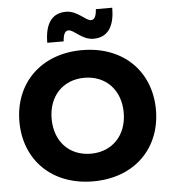

<svg xmlns="http://www.w3.org/2000/svg" viewBox="-59 -939 898 1003"><g transform="rotate(-5 390.0 -437.5)"><path d="M390 10C608 10 748 -134 748 -334C748 -534 608 -678 390 -678C173 -678 32 -534 32 -334C32 -134 172 10 390 10ZM390 -135C277 -135 201 -215 201 -334C201 -453 277 -533 390 -533C502 -533 579 -453 579 -334C579 -215 502 -135 390 -135ZM456 -732C537 -732 567 -796 567 -885H481C479 -848 469 -830 451 -830C423 -830 384 -885 324 -885C243 -885 213 -821 213 -732H299C301 -769 311 -787 329 -787C358 -787 395 -732 456 -732Z"/></g></svg>

Font: Gantari ExtraBold
Style: Regular
Weight: 800
Designer: Anugrah Pasau
Foundry: Lafontype
Version: Version 1.000